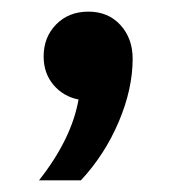

<svg xmlns="http://www.w3.org/2000/svg" viewBox="-20 -161 303 330"><path d="M119 149H47Q103 78 115 10Q89 5 72 -15Q55 -35 55 -64Q55 -97 76.5 -119Q98 -141 132 -141Q166 -141 187 -118Q208 -95 208 -60Q208 -8 184 48.5Q160 105 119 149Z"/></svg>

Font: Wix Madefor Text SemiBold
Style: Regular
Weight: 600
Designer: Dalton Maag Ltd
Foundry: Dalton Maag Ltd
Version: Version 3.100